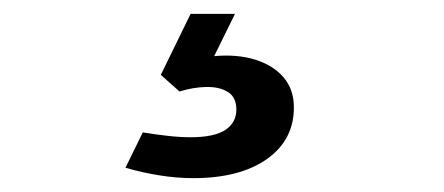

<svg xmlns="http://www.w3.org/2000/svg" viewBox="-20 -21 640 277"><path d="M259 236Q235 236 210 232Q185 228 161 221L186 170Q204 173 222 175Q240 177 255 177Q289 177 305 166.5Q321 156 321 137Q321 119 308.5 111.5Q296 104 277 104.5Q258 105 239 111L212 87L255 -1H319L289 60Q322 57 348 65Q374 73 389 90.5Q404 108 404 134Q404 181 365 208.5Q326 236 259 236Z"/></svg>

Font: Murecho Thin
Style: Bold
Weight: 700
Version: Version 1.010